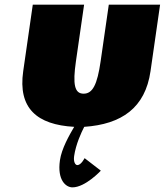

<svg xmlns="http://www.w3.org/2000/svg" viewBox="-20 -533 710 828"><path d="M238.5 158C225.9 245 265 275 292.4 275C348.1 275 414.8 203 414.8 203L344.8 149C344.8 149 330 179 313.6 179C304.6 179 296.1 165 299.7 140C307.1 89 330.8 38 343.2 14C504.8 3 606.3 -68 629.1 -226L670.4 -513H449.2L414 -269C399.5 -168 379.6 -129 340.6 -129C301.6 -129 292.9 -168 307.5 -269L342.7 -513H121.4L80.1 -226C57 -66 139.3 5 299.9 14C278.3 51 245.7 108 238.5 158Z"/></svg>

Font: Blink
Style: WideObl
Weight: 400
Designer: Mew Too
Foundry: Cannot Into Space Fonts
Version: Version 001.000